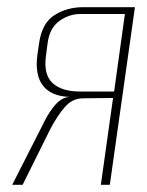

<svg xmlns="http://www.w3.org/2000/svg" viewBox="-20 -515 411 535"><path d="M14 0 105 -179Q118 -205 135 -224Q152 -243 173 -245Q123 -247 100 -276Q77 -305 84 -361L89 -395Q97 -451 132 -473Q167 -495 212 -495H356L286 0H261L295 -242L209 -241Q181 -240 160.5 -216.5Q140 -193 120 -155L43 0ZM203 -260H298L328 -476H204Q173 -476 146 -457Q119 -438 113 -397L108 -359Q101 -307 126.5 -283.5Q152 -260 203 -260Z"/></svg>

Font: Alumni Sans SC Thin
Style: Italic
Weight: 100
Italic angle: -8°
Designer: Robert E. Leuschke
Foundry: Robert E. Leuschke
Version: Version 1.016